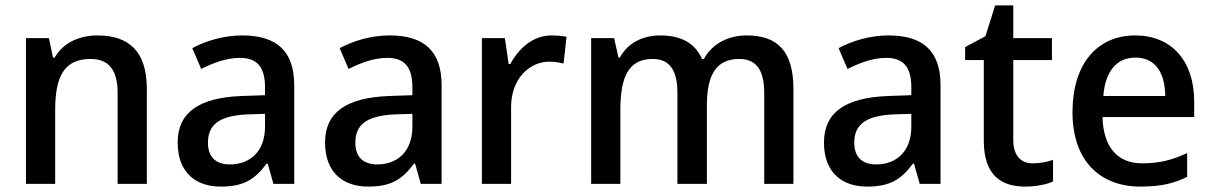

<svg xmlns="http://www.w3.org/2000/svg" viewBox="-20 -680 4481 710"><path d="M340 -549C275 -549 214 -523 182 -467H176L161 -539H76V0H184V-272C184 -394 215 -462 315 -462C383 -462 415 -420 415 -336V0H523V-351C523 -490 457 -549 340 -549Z M876 -549C805 -549 740 -528 691 -502L724 -425C768 -447 817 -466 867 -466C926 -466 960 -437 960 -358V-328L874 -325C714 -319 637 -263 637 -153C637 -41 705 10 796 10C881 10 922 -16 966 -75H970L991 0H1068V-365C1068 -491 1003 -549 876 -549ZM960 -259V-212C960 -118 903 -72 830 -72C782 -72 749 -96 749 -152C749 -215 785 -252 895 -257Z M1421 -549C1350 -549 1285 -528 1236 -502L1269 -425C1313 -447 1362 -466 1412 -466C1471 -466 1505 -437 1505 -358V-328L1419 -325C1259 -319 1182 -263 1182 -153C1182 -41 1250 10 1341 10C1426 10 1467 -16 1511 -75H1515L1536 0H1613V-365C1613 -491 1548 -549 1421 -549ZM1505 -259V-212C1505 -118 1448 -72 1375 -72C1327 -72 1294 -96 1294 -152C1294 -215 1330 -252 1440 -257Z M2019 -549C1951 -549 1898 -501 1867 -443H1861L1847 -539H1762V0H1870V-284C1870 -390 1939 -452 2011 -452C2029 -452 2049 -449 2064 -445L2075 -544C2060 -547 2036 -549 2019 -549Z M2741 -549C2676 -549 2615 -521 2583 -462H2576C2550 -521 2498 -549 2422 -549C2359 -549 2302 -523 2272 -467H2267L2251 -539H2166V0H2274V-272C2274 -394 2303 -462 2394 -462C2456 -462 2485 -420 2485 -337V0H2594V-290C2594 -401 2627 -462 2714 -462C2777 -462 2806 -420 2806 -337V0H2914V-351C2914 -490 2856 -549 2741 -549Z M3266 -549C3195 -549 3130 -528 3081 -502L3114 -425C3158 -447 3207 -466 3257 -466C3316 -466 3350 -437 3350 -358V-328L3264 -325C3104 -319 3027 -263 3027 -153C3027 -41 3095 10 3186 10C3271 10 3312 -16 3356 -75H3360L3381 0H3458V-365C3458 -491 3393 -549 3266 -549ZM3350 -259V-212C3350 -118 3293 -72 3220 -72C3172 -72 3139 -96 3139 -152C3139 -215 3175 -252 3285 -257Z M3798 -76C3756 -76 3727 -104 3727 -162V-458H3870V-539H3727V-660H3660L3624 -546L3549 -506V-458H3618V-160C3618 -27 3687 10 3772 10C3812 10 3851 2 3874 -9V-89C3854 -81 3825 -76 3798 -76Z M4178 -549C4039 -549 3946 -446 3946 -265C3946 -84 4049 10 4197 10C4272 10 4319 -1 4370 -26V-114C4316 -89 4269 -76 4204 -76C4112 -76 4060 -136 4057 -247H4396V-305C4396 -455 4312 -549 4178 -549ZM4179 -467C4254 -467 4288 -409 4289 -325H4060C4067 -416 4109 -467 4179 -467Z"/></svg>

Font: Noto Sans Thai Medium
Style: Regular
Weight: 500
Designer: Monotype Design Team
Foundry: Monotype Imaging Inc.
Version: Version 1.901